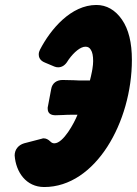

<svg xmlns="http://www.w3.org/2000/svg" viewBox="-20 -751 551 773"><path d="M314 -427C303 -427 291 -427 277 -428L232 -429C209 -429 190 -417 186 -392L173 -323C172 -321 172 -318 172 -314C172 -294 185 -287 204 -287L235 -288C247 -289 258 -289 269 -289H292C279 -256 235 -174 199 -174C193 -174 188 -176 183 -181C174 -190 165 -194 156 -194C153 -194 151 -194 150 -193L77 -174C54 -167 39 -149 39 -125C44 -58 85 2 158 2C365 2 511 -260 511 -510C511 -579 498 -633 471 -672C444 -711 409 -731 368 -731C266 -731 184 -634 141 -551C138 -545 136 -539 136 -532C136 -524 138 -508 161 -499L199 -483C204 -481 209 -480 214 -480C230 -480 243 -489 253 -506L257 -512C278 -541 304 -563 324 -563C334 -563 341 -559 346 -550C352 -541 355 -526 355 -505C355 -496 354 -486 352 -473L350 -462C348 -451 345 -439 342 -427Z"/></svg>

Font: Bangerz
Style: Bold
Weight: 700
Designer: vernon adams
Foundry: Vernon Adams
Version: Version 2.10;December 28, 2023;FontCreator 13.0.0.2683 64-bi